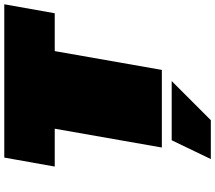

<svg xmlns="http://www.w3.org/2000/svg" viewBox="-74 -703 1006 898"><g transform="rotate(-90 429.0 -254.0)"><path d="M188 0 276 -501H99L141 -737H858L816 -501H639L551 0ZM134 229 222 46H499L316 229Z"/></g></svg>

Font: Tomorrow Black
Style: Italic
Weight: 900
Italic angle: -10°
Designer: Tony de Marco, Monica Rizzolli
Foundry: Just in Type
Version: Version 2.002